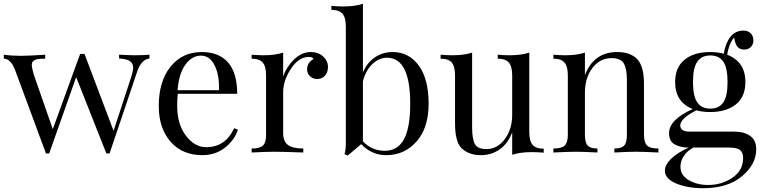

<svg xmlns="http://www.w3.org/2000/svg" viewBox="-20 -803 4020 1011"><path d="M691 -512Q735 -512 767 -515V-495Q724 -490 702 -425L557 5H540L381 -397L239 5H222L58 -438Q35 -494 0 -494V-515Q42 -509 88 -509Q132 -509 218 -515V-494Q189 -494 177.5 -492Q166 -490 156 -482Q146 -474 147.5 -457.5Q149 -441 158 -410L258 -123L402 -519H425L578 -114L672 -401Q681 -430 681 -446Q681 -470 663.5 -481.5Q646 -493 607 -495V-515Q660 -512 691 -512Z M1046 14Q940 14 878 -57Q816 -128 816 -245Q816 -375 878 -452Q940 -529 1042 -529Q1133 -529 1181 -474Q1229 -419 1229 -309H916Q913 -283 913 -245Q913 -149 959 -88.5Q1005 -28 1066 -28Q1167 -28 1213 -128L1233 -120Q1214 -64 1164 -25Q1114 14 1046 14ZM915 -328H1133Q1136 -406 1110.5 -458Q1085 -510 1038 -510Q991 -510 956.5 -463Q922 -416 915 -328Z M1616 -529Q1655 -529 1681 -506Q1707 -483 1707 -450Q1707 -423 1691.5 -405Q1676 -387 1650 -387Q1628 -387 1612.5 -401.5Q1597 -416 1597 -439Q1597 -472 1631 -493Q1624 -503 1610 -503Q1554 -505 1512 -441Q1470 -377 1471 -315V-103Q1471 -58 1496.5 -39.5Q1522 -21 1577 -21V0Q1468 -4 1423 -4Q1386 -4 1305 0V-21Q1348 -21 1364.5 -36.5Q1381 -52 1381 -93V-406Q1381 -453 1363.5 -473.5Q1346 -494 1305 -494V-515Q1337 -512 1367 -512Q1429 -512 1471 -526V-401Q1489 -452 1529 -490.5Q1569 -529 1616 -529Z M2047 -529Q2133 -529 2185 -458Q2237 -387 2237 -257Q2237 -130 2173.5 -58Q2110 14 2014 14Q1937 14 1882 -44L1811 16L1794 9Q1801 -15 1801 -49V-663Q1801 -710 1783.5 -730.5Q1766 -751 1725 -751V-772Q1757 -769 1787 -769Q1849 -769 1891 -783V-422Q1913 -473 1954 -501Q1995 -529 2047 -529ZM2140 -257Q2140 -499 2018 -499Q1976 -499 1941 -466Q1906 -433 1891 -375V-59Q1938 -9 2006 -9Q2074 -9 2107 -69.5Q2140 -130 2140 -257Z M2843 -20V1Q2812 -2 2781 -2Q2719 -2 2677 12V-106Q2654 -46 2610.5 -16Q2567 14 2513 14Q2447 14 2409 -24Q2376 -58 2376 -155V-406Q2376 -453 2359 -473.5Q2342 -494 2300 -494V-515Q2331 -512 2362 -512Q2424 -512 2466 -526V-133Q2466 -73 2480 -45.5Q2494 -18 2542 -18Q2599 -18 2638 -70.5Q2677 -123 2677 -199V-406Q2677 -453 2659.5 -473.5Q2642 -494 2601 -494V-515Q2632 -512 2663 -512Q2725 -512 2767 -526V-108Q2767 -61 2784.5 -40.5Q2802 -20 2843 -20Z M3230 -529Q3300 -529 3336 -491Q3371 -453 3371 -360V-93Q3371 -52 3387.5 -36.5Q3404 -21 3447 -21V0Q3366 -4 3327 -4Q3290 -4 3215 0V-21Q3252 -21 3266.5 -36.5Q3281 -52 3281 -93V-382Q3281 -440 3265 -468.5Q3249 -497 3200 -497Q3139 -497 3099.5 -445Q3060 -393 3060 -315V-93Q3060 -52 3074.5 -36.5Q3089 -21 3126 -21V0Q3051 -4 3014 -4Q2975 -4 2894 0V-21Q2937 -21 2953.5 -36.5Q2970 -52 2970 -93V-406Q2970 -453 2952.5 -473.5Q2935 -494 2894 -494V-515Q2926 -512 2956 -512Q3018 -512 3060 -526V-408Q3107 -529 3230 -529Z M3962 -17Q3962 62 3887 125Q3812 188 3682 188Q3599 188 3540 163Q3481 138 3481 96Q3481 64 3515.5 31.5Q3550 -1 3607 -26H3603Q3565 -26 3534 -42Q3503 -58 3503 -102Q3503 -173 3628 -229Q3535 -265 3535 -371Q3535 -448 3584.5 -488.5Q3634 -529 3720 -529Q3760 -529 3791 -520Q3800 -575 3826 -609Q3853 -642 3894 -642Q3918 -642 3932.5 -628Q3947 -614 3947 -590Q3947 -569 3933.5 -555.5Q3920 -542 3899 -542Q3875 -542 3863 -557Q3851 -572 3846 -605Q3831 -591 3819 -556Q3812 -535 3809 -515Q3905 -478 3905 -371Q3905 -293 3854.5 -253Q3804 -213 3720 -213Q3679 -213 3646 -222Q3562 -178 3562 -143Q3562 -110 3610 -110H3845Q3899 -110 3930.5 -87Q3962 -64 3962 -17ZM3651.5 -478Q3629 -445 3629 -371Q3629 -297 3651.5 -264Q3674 -231 3720 -231Q3766 -231 3788.5 -263.5Q3811 -296 3811 -371Q3811 -446 3788.5 -478.5Q3766 -511 3720 -511Q3674 -511 3651.5 -478ZM3563 75Q3563 120 3606.5 145.5Q3650 171 3709 171Q3781 171 3837 132.5Q3893 94 3893 30Q3893 0 3877 -13Q3861 -26 3817 -26H3631Q3599 -9 3581 18Q3563 45 3563 75Z"/></svg>

Font: Playfair Display
Style: Regular
Weight: 400
Designer: Claus Eggers S?rensen
Foundry: Claus Eggers S?rensen
Version: Version 1.003